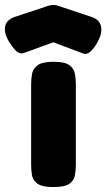

<svg xmlns="http://www.w3.org/2000/svg" viewBox="-98 -748 430 777"><path d="M118 9Q73 9 54 -4.5Q35 -18 31.5 -39Q28 -60 28 -82V-408Q28 -430 32 -450.5Q36 -471 55 -484.5Q74 -498 119 -498Q164 -498 182.5 -484.5Q201 -471 205 -450Q209 -429 209 -406V-81Q209 -59 205 -38Q201 -17 182.5 -4Q164 9 118 9ZM118 -728Q126 -728 132.5 -726Q139 -724 142 -723L271 -680Q303 -670 310 -644Q317 -618 301 -586Q288 -559 271 -542Q254 -525 237 -532L118 -577L0 -534Q-19 -527 -35.5 -544.5Q-52 -562 -66 -587Q-83 -619 -76.5 -644Q-70 -669 -37 -680L93 -723Q95 -724 102.5 -726Q110 -728 118 -728Z"/></svg>

Font: Fredoka
Style: Bold
Weight: 700
Designer: Ben Nathan
Foundry: Milena B. Brandão, Ben Nathan
Version: Version 2.001